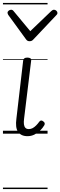

<svg xmlns="http://www.w3.org/2000/svg" viewBox="-20 -905 409 1300"><path d="M166 17Q143 17 127 9Q111 1 101.5 -13.5Q92 -28 89.5 -50Q87 -72 91 -101L137 -496Q139 -506 145.5 -510.5Q152 -515 165 -515Q179 -515 186 -510Q193 -505 191 -495L143 -101Q140 -79 142 -63.5Q144 -48 152 -39.5Q160 -31 175 -31Q189 -31 201 -37.5Q213 -44 224.5 -55.5Q236 -67 246 -81Q251 -88 258 -89Q265 -90 273 -83Q281 -78 282.5 -71Q284 -64 280 -57Q269 -38 251.5 -21Q234 -4 212.5 6.5Q191 17 166 17ZM346 -839Q354 -839 361.5 -832.5Q369 -826 369 -817Q369 -813 367.5 -810Q366 -807 362 -803L207 -639Q201 -632 195 -629Q189 -626 180 -626Q172 -626 166.5 -629Q161 -632 156 -639L36 -804Q34 -808 32.5 -811.5Q31 -815 31 -818Q31 -827 39 -833Q47 -839 55 -839Q60 -839 64 -837Q68 -835 72 -830L185 -694L327 -830Q333 -835 336.5 -837Q340 -839 346 -839ZM0 365H302V375H0ZM0 -20H302V0H0ZM0 -505H302V-500H0ZM0 -885H302V-875H0Z"/></svg>

Font: Playwrite GB J Guides
Style: Italic
Weight: 400
Italic angle: -7.01216°
Designer: Veronika Burian, José Scaglione
Foundry: TypeTogether
Version: Version 1.003